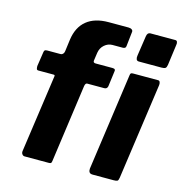

<svg xmlns="http://www.w3.org/2000/svg" viewBox="-109 -841 895 941"><g transform="rotate(15 338.5 -371.0)"><path d="M403 -530Q413 -530 416 -526Q419 -522 417 -515L407 -438Q404 -424 390 -424H303Q295 -424 292 -409L237 -14Q236 -5 233 -2.5Q230 0 222 0H99Q92 0 87 -6.5Q82 -13 83 -22L139 -416Q141 -424 133 -424H56Q48 -424 46.5 -430Q45 -436 45 -444L56 -517Q57 -524 60 -527Q63 -530 73 -530H140Q147 -530 152 -535.5Q157 -541 158 -549L166 -610Q175 -675 216 -708.5Q257 -742 327 -742H428Q439 -742 445.5 -737Q452 -732 450 -723L442 -651Q441 -639 426 -639H374Q352 -639 334 -623.5Q316 -608 312 -583L306 -541Q305 -530 318 -530H403ZM577 -20Q575 -6 570 -3Q565 0 551 0H445Q432 0 427.5 -7Q423 -14 424 -25L493 -515Q494 -525 497 -527.5Q500 -530 508 -530H635Q642 -530 644.5 -523Q647 -516 646 -508ZM662 -615Q660 -602 654.5 -598Q649 -594 635 -594H520Q510 -594 507 -602Q504 -610 506 -621L521 -722Q524 -742 539 -742H666Q673 -742 675.5 -735Q678 -728 676 -719Z"/></g></svg>

Font: Libre Franklin
Style: Bold Italic
Weight: 700
Italic angle: -8°
Designer: Pablo Impallari, Rodrigo Fuenzalida, Nhung Nguyen
Foundry: Impallari Type
Version: Version 3.000